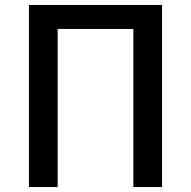

<svg xmlns="http://www.w3.org/2000/svg" viewBox="-20 -756 771 776"><path d="M97 0H213V-639H519V0H635V-736H97Z"/></svg>

Font: Noto Sans T Chinese Medium
Style: Regular
Weight: 500
Designer: Ryoko NISHIZUKA (kana & ideographs); Paul D. Hunt (Latin, Greek & Cyrillic); Wenlong ZHANG (bopomofo); Sandoll Communica
Foundry: Adobe Systems Incorporated
Version: Version 1.000;PS 1;hotconv 1.0.78;makeotf.lib2.5.61930